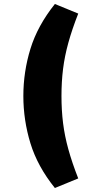

<svg xmlns="http://www.w3.org/2000/svg" viewBox="-20 -744 447 962"><path d="M255 198Q168 90 132.5 -26Q97 -142 97 -263Q97 -384 132.5 -499.5Q168 -615 255 -724L372 -676Q341 -597 322.5 -530Q304 -463 296 -399Q288 -335 288 -263Q288 -191 296 -127Q304 -63 322.5 4Q341 71 372 150Z"/></svg>

Font: Nunito Sans Black
Style: Regular
Weight: 900
Designer: Vernon Adams
Foundry: Vernon Adams
Version: Version 3.006; ttfautohint (v1.8.3)